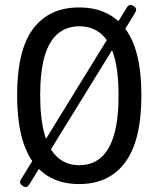

<svg xmlns="http://www.w3.org/2000/svg" viewBox="-20 -736 639 774"><path d="M99 6Q92 18 84 18Q80 18 74.5 15Q69 12 65 8Q61 4 61 -1Q61 -9 66 -15L491 -705Q495 -712 499 -714Q503 -716 506 -716Q510 -716 515.5 -713.5Q521 -711 525 -706.5Q529 -702 529 -697Q529 -695 528 -692Q527 -689 525 -685ZM299 6Q178 6 113.5 -82Q49 -170 49 -352Q49 -534 113.5 -620Q178 -706 299 -706Q420 -706 485 -620Q550 -534 550 -352Q550 -170 485 -82Q420 6 299 6ZM300 -70Q351 -70 386.5 -100.5Q422 -131 440 -193.5Q458 -256 458 -352Q458 -448 440 -509.5Q422 -571 386.5 -600.5Q351 -630 300 -630Q249 -630 213.5 -600.5Q178 -571 160 -509.5Q142 -448 142 -352Q142 -256 160 -193.5Q178 -131 213.5 -100.5Q249 -70 300 -70Z"/></svg>

Font: Asap Condensed VF Beta
Style: Regular
Weight: 400
Designer: Pablo Cosgaya
Foundry: Omnibus-Type
Version: Version 1.008